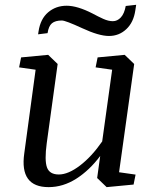

<svg xmlns="http://www.w3.org/2000/svg" viewBox="-20 -769 657 800"><path d="M182.6 10.7Q61 10.7 81.1 -129.9L128.4 -478.5L59.6 -488.3L67.9 -529.8L180.7 -540.5L220.2 -502.4L174.8 -172.9Q165 -100.6 175.8 -71.3Q186.5 -42 225.1 -42Q264.2 -42 313 -79.1Q361.8 -116.2 405.8 -179.7L447.3 -478.5L378.4 -488.3L386.7 -529.8L499.5 -540.5L539.1 -502.4L476.1 -51.3L544.9 -41.5L536.6 0L424.3 10.7L384.8 -27.3L397.5 -119.1Q353 -59.6 297.9 -24.4Q242.7 10.7 182.6 10.7ZM503.9 -744.1 547.4 -749 543.9 -726.1Q536.6 -675.8 506.3 -647.5Q476.1 -619.1 434.1 -619.1Q392.1 -619.1 322.8 -651.4Q252.9 -683.6 237.8 -683.6Q210.4 -683.6 196.3 -671.9Q182.6 -660.2 178.2 -630.9L138.7 -626L140.6 -638.2Q148.4 -690.4 180.7 -717.8Q212.9 -745.1 257.8 -745.1Q302.2 -745.1 365.2 -712.9Q388.7 -700.2 410.2 -690.4Q431.6 -680.7 450.2 -680.7Q468.8 -680.7 483.4 -696.3Q498 -711.9 503.9 -744.1Z"/></svg>

Font: NoticiaText-Italic
Style: Italic
Weight: 400
Italic angle: -8°
Designer: JM Sole
Foundry: JM Sole
Version: Version 1.003